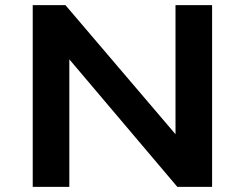

<svg xmlns="http://www.w3.org/2000/svg" viewBox="-20 -725 950 745"><path d="M107 0V-705H234L662 -203H661V-705H803V0H668L248 -496H249V0Z"/></svg>

Font: Nunito Sans 7pt SemiExpanded
Style: Bold
Weight: 700
Width: 6
Designer: Vernon Adams
Foundry: Vernon Adams
Version: Version 3.101;gftools[0.9.27]